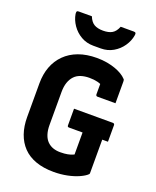

<svg xmlns="http://www.w3.org/2000/svg" viewBox="-173 -1046 946 1165"><g transform="rotate(20 300.0 -463.5)"><path d="M304 -383H554Q559 -383 561 -381.5Q563 -380 564.5 -378Q566 -376 566 -372V-265H316Q312 -265 310 -265.5Q308 -266 306.5 -267.5Q305 -269 304.5 -271Q304 -273 304 -276Q304 -303 304 -329.5Q304 -356 304 -383ZM330 -720Q366 -720 396.5 -714.5Q427 -709 451.5 -700Q476 -691 494 -680Q512 -669 523 -657Q527 -654 528 -650Q529 -646 529 -640Q529 -621 529 -596.5Q529 -572 529 -547.5Q529 -523 529 -500Q500 -500 471 -500Q442 -500 413 -500Q408 -500 405 -503Q402 -506 402 -511Q402 -524 402 -537.5Q402 -551 402 -567.5Q402 -584 402 -606L430 -563Q406 -579 382.5 -585Q359 -591 328 -591Q298 -591 273.5 -583Q249 -575 232.5 -557.5Q216 -540 207 -514Q198 -488 198 -452V-239Q198 -205 206.5 -179Q215 -153 231 -137Q247 -121 268 -113.5Q289 -106 315 -106Q344 -106 363 -110Q382 -114 392 -118.5Q402 -123 402 -123Q402 -155 402 -186Q402 -217 402 -247.5Q402 -278 402 -307H534L529 -283Q529 -231 529 -169Q529 -107 529 -49Q529 -47 528.5 -45Q528 -43 526 -41Q511 -26 479 -11.5Q447 3 405.5 11.5Q364 20 318 20Q252 20 202 2Q152 -16 119.5 -50Q87 -84 70.5 -131.5Q54 -179 54 -238V-456Q54 -515 72 -563Q90 -611 125.5 -646.5Q161 -682 212.5 -701Q264 -720 330 -720ZM400 -947Q421 -947 442 -947Q463 -947 484 -947Q494 -947 497 -943Q500 -939 498 -927Q492 -890 469 -856.5Q446 -823 410.5 -802.5Q375 -782 331 -782H283Q239 -782 203.5 -802.5Q168 -823 145 -856.5Q122 -890 116 -927Q115 -939 117.5 -943Q120 -947 130 -947Q151 -947 172 -947Q193 -947 214 -947Q227 -914 249 -901Q271 -888 307 -888Q343 -888 365 -901Q387 -914 400 -947Z"/></g></svg>

Font: RecMonoLinear Nerd Font Mono
Style: Bold
Weight: 700
Monospace: yes
Version: Version 1.085; ttfautohint (v1.8.4.7-5d5b);Nerd Fonts 3.2.1